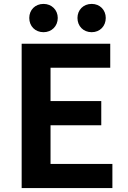

<svg xmlns="http://www.w3.org/2000/svg" viewBox="-20 -964 655 984"><path d="M91 0H556V-124H239V-322H499V-446H239V-617H545V-740H91ZM203 -799C245 -799 276 -830 276 -872C276 -913 245 -944 203 -944C160 -944 130 -913 130 -872C130 -830 160 -799 203 -799ZM450 -799C492 -799 522 -830 522 -872C522 -913 492 -944 450 -944C407 -944 377 -913 377 -872C377 -830 407 -799 450 -799Z"/></svg>

Font: Source Han Sans Old Style Bold
Style: Regular
Weight: 700
Designer: Ryoko NISHIZUKA (kana & ideographs); Paul D. Hunt (Latin, Greek & Cyrillic); Wenlong ZHANG (bopomofo); Sandoll Communica
Foundry: Adobe Systems Incorporated
Version: Version 1.004;PS 1.004;hotconv 1.0.81;makeotf.lib2.5.63406